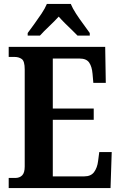

<svg xmlns="http://www.w3.org/2000/svg" viewBox="-20 -951 611 971"><path d="M24 0V-51H57Q79 -51 92 -64Q105 -77 105 -109V-600Q105 -642 90 -652.5Q75 -663 55 -663H24V-714H512L515 -532H452L448 -578Q445 -614 431 -634.5Q417 -655 382 -655H247V-402H454V-345H247V-59H406Q440 -59 456 -81Q472 -103 476 -136L482 -182H545L539 0ZM120 -784Q134 -803 153 -829Q172 -855 190 -882Q208 -909 217 -931H338Q347 -909 364.5 -882Q382 -855 401.5 -829Q421 -803 434 -784V-771H372Q361 -783 343.5 -799.5Q326 -816 308 -834Q290 -852 277 -867Q256 -844 228 -817.5Q200 -791 182 -771H120Z"/></svg>

Font: Noto Serif Hebrew Condensed
Style: Bold
Weight: 700
Width: 3
Designer: Monotype Design Team
Foundry: Monotype Imaging Inc.
Version: Version 2.004; ttfautohint (v1.8.4.7-5d5b)